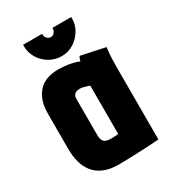

<svg xmlns="http://www.w3.org/2000/svg" viewBox="-170 -778 783 874"><g transform="rotate(-30 221.5 -341.0)"><path d="M343 -686H244V-681Q244 -671 236 -662Q228 -653 217 -653Q206 -653 198 -662Q190 -671 190 -681V-686H90V-678Q90 -645 107 -616.5Q124 -588 153.5 -570.5Q183 -553 217 -553Q252 -553 280 -570.5Q308 -588 325.5 -616.5Q343 -645 343 -678ZM414 -487 287 -514Q283 -506 280.5 -498Q278 -490 278 -490Q272 -493 257 -497.5Q242 -502 220.5 -505.5Q199 -509 171 -509Q143 -509 118 -501.5Q93 -494 73.5 -476Q54 -458 42.5 -428.5Q31 -399 31 -355V-170Q31 -135 39.5 -103.5Q48 -72 66.5 -48Q85 -24 117 -10Q149 4 195 4Q218 4 246 3Q274 2 303 1Q332 0 355.5 -1.5Q379 -3 393.5 -4Q408 -5 408 -5V-390Q408 -407 409 -431.5Q410 -456 414 -487ZM177 -163V-351Q177 -363 181 -369.5Q185 -376 190.5 -379Q196 -382 202.5 -383Q209 -384 213 -384Q218 -384 224 -383Q230 -382 237 -380Q244 -378 250.5 -376Q257 -374 262 -372V-118Q256 -118 250.5 -117Q245 -116 240 -116Q235 -116 229.5 -116Q224 -116 219 -116Q206 -116 196.5 -120Q187 -124 182 -134Q177 -144 177 -163Z"/></g></svg>

Font: Advent Pro ExtraBold
Style: Regular
Weight: 800
Designer: VivaRado, Andreas Kalpakidis
Foundry: VivaRado, Andreas Kalpakidis
Version: Version 3.000